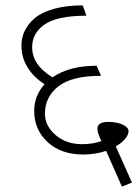

<svg xmlns="http://www.w3.org/2000/svg" viewBox="-20 -655 511 714"><path d="M289.7 -80.4Q207.3 -80.4 157.2 -126.4Q107.2 -172.4 107.2 -242.7Q107.2 -298.8 145.6 -341.8Q106.2 -367 82.9 -403.7Q59.7 -440.3 59.7 -485.8Q59.7 -544.5 109.2 -587.5Q135 -609.2 180.7 -622.1Q226.5 -635 287.7 -635L301.3 -596.6Q189.6 -596.6 142.6 -561.7Q99.6 -529.8 99.6 -479.8Q99.6 -413 175.4 -367.5Q237.6 -410.5 339.2 -410.5L355.9 -373.1Q247.2 -373.1 197.2 -333.9Q147.1 -294.7 147.1 -232.1Q147.1 -187.1 186.6 -152.9Q226 -118.8 285.6 -118.8Q324.1 -118.8 357.4 -130.4Q342.3 -159.3 342.3 -176.4Q342.3 -201.7 382.2 -201.7Q415.1 -201.7 436.6 -191.4Q458 -181 458 -167.3Q458 -153.7 445.4 -138.5Q432.8 -123.4 410.5 -110.7L470.7 23.8L433.3 38.9L374.6 -94Q334.7 -80.4 289.7 -80.4Z"/></svg>

Font: Khula Light
Style: Regular
Weight: 300
Designer: Erin McLaughlin, Steve Matteson
Version: Version 1.002;PS 1.0;hotconv 1.0.72;makeotf.lib2.5.5900; ttf